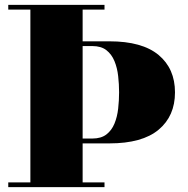

<svg xmlns="http://www.w3.org/2000/svg" viewBox="-20 -770 774 790"><path d="M300 -180V-200H360Q396 -200 417.8 -216.8Q439.5 -233.5 451 -261.5Q462.5 -289.5 466.2 -323Q470 -356.5 470 -390Q470 -423.5 466.2 -457Q462.5 -490.5 451 -518.5Q439.5 -546.5 417.8 -563.5Q396 -580.5 360 -580.5H300V-600H430Q565 -600 632.5 -543.8Q700 -487.5 700 -390Q700 -292.5 632.5 -236.2Q565 -180 430 -180ZM14 0V-19.5H410V0ZM105 0V-750H320V0ZM14 -730.5V-750H410V-730.5Z"/></svg>

Font: Bodoni Moda 11pt Black
Style: Regular
Weight: 900
Designer: Owen Earl
Foundry: indestructible type
Version: Version 2.004